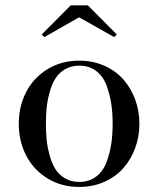

<svg xmlns="http://www.w3.org/2000/svg" viewBox="-20 -700 601 729"><path d="M280.3 -634.3 148.4 -559.1 138.7 -569.3 248.5 -679.7H313.5L423.3 -569.3L413.6 -559.1ZM280.8 -469.7Q332.5 -469.7 376 -450.4Q419.4 -431.2 448.2 -398.4Q477.1 -365.7 493.2 -322.3Q509.3 -278.8 509.3 -230Q509.3 -181.2 493.2 -137.7Q477.1 -94.2 448.2 -61.5Q419.4 -28.8 376 -9.5Q332.5 9.8 280.8 9.8Q212.4 9.8 159.4 -23.2Q106.4 -56.2 78.9 -110.4Q51.3 -164.6 51.3 -230Q51.3 -295.4 78.9 -349.6Q106.4 -403.8 159.4 -436.8Q212.4 -469.7 280.8 -469.7ZM280.8 -9.3Q318.8 -9.3 345.5 -29.8Q372.1 -50.3 384.8 -85.2Q397.5 -120.1 402.6 -154.8Q407.7 -189.5 407.7 -230Q407.7 -270.5 402.6 -305.2Q397.5 -339.8 384.8 -374.8Q372.1 -409.7 345.5 -430.2Q318.8 -450.7 280.8 -450.7Q249.5 -450.7 226.1 -436.5Q202.6 -422.4 189.5 -400.6Q176.3 -378.9 168 -348.1Q159.7 -317.4 157 -289.6Q154.3 -261.7 154.3 -230Q154.3 -198.2 157 -170.4Q159.7 -142.6 168 -111.8Q176.3 -81.1 189.5 -59.3Q202.6 -37.6 226.1 -23.4Q249.5 -9.3 280.8 -9.3Z"/></svg>

Font: Bodoni* 11pt
Style: Regular
Weight: 400
Version: Version 2.3